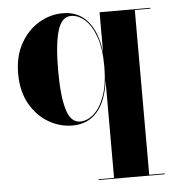

<svg xmlns="http://www.w3.org/2000/svg" viewBox="-52 -518 741 816"><g transform="rotate(-5 318.5 -110.0)"><path d="M618.5 246.5V250H336V246.5H402V-169.5Q392 -83.5 352.2 -37Q312.5 9.5 246 9.5Q191.5 9.5 143.2 -19Q95 -47.5 64.8 -101Q34.5 -154.5 34.5 -229.5Q34.5 -304.5 64.8 -358.2Q95 -412 143.2 -440.8Q191.5 -469.5 246 -469.5Q312.5 -469.5 352.2 -422.2Q392 -375 402 -289V-460H618.5V-456.5H552V246.5ZM402 -229.5Q402 -305.5 384 -355.8Q366 -406 338 -430.5Q310 -455 279.5 -455Q239 -455 222 -396.8Q205 -338.5 205 -229.5Q205 -120 222 -62.2Q239 -4.5 279.5 -4.5Q310 -4.5 338 -29Q366 -53.5 384 -103.5Q402 -153.5 402 -229.5Z"/></g></svg>

Font: Bodoni* 48
Style: Bold
Weight: 700
Version: Version 2.2